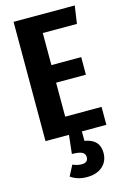

<svg xmlns="http://www.w3.org/2000/svg" viewBox="-140 -756 712 1076"><g transform="rotate(-15 216.5 -218.5)"><path d="M195 -104H406V0H264V55Q350 69 350 147Q350 196 316.5 225.5Q283 255 226 255Q172 255 132 227L164 166Q191 178 216 178Q253 178 253 146Q253 126 235 117Q217 108 177 108L189 0H53V-692H408L393 -589H195V-403H368V-301H195Z"/></g></svg>

Font: Fira Sans Extra Condensed SemiBold
Style: Regular
Weight: 600
Width: 1
Designer: Carrois Corporate & Edenspiekermann AG
Foundry: Carrois Corporate GbR & Edenspiekermann AG
Version: Version 4.203